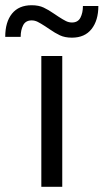

<svg xmlns="http://www.w3.org/2000/svg" viewBox="-77 -714 396 734"><path d="M198 -570Q171 -570 152 -579Q133 -588 113 -602L95 -614Q78 -625 67 -630.5Q56 -636 44 -636Q21 -636 11.5 -617.5Q2 -599 2 -573H-57Q-57 -630 -31 -662Q-5 -694 44 -694Q71 -694 90 -685Q109 -676 129 -662L147 -650Q164 -639 175 -633.5Q186 -628 198 -628Q221 -628 230.5 -646.5Q240 -665 240 -691H299Q299 -636 273 -603Q247 -570 198 -570ZM81 -500H161V0H81Z"/></svg>

Font: CyStack Display
Style: Regular
Weight: 400
Designer: Weizhong Zhang
Foundry: 本地遙控
Version: Version 1.000;Glyphs 3.1.2 (3151)